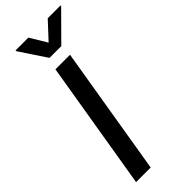

<svg xmlns="http://www.w3.org/2000/svg" viewBox="-303 -985 1021 1021"><g transform="rotate(-45 207.5 -474.5)"><path d="M172.6 -948.5H76.7L76 -943.2L176.1 -792.6H264.6L414.1 -943.2L414.8 -948.5H318.5L230.1 -853.3ZM264.9 -727.3H155.2L34.4 0H144.2Z"/></g></svg>

Font: TID UI Medium
Style: Italic
Weight: 500
Italic angle: -9.39999°
Designer: The TID Project Authors
Foundry: Bakken & Bæck
Version: Version 1.001;hotconv 1.0.109;makeotfexe 2.5.65596